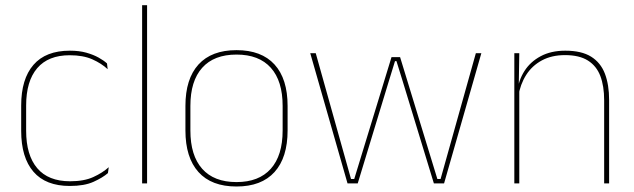

<svg xmlns="http://www.w3.org/2000/svg" viewBox="-20 -684 2365 716"><path d="M240.5 9.5Q150.5 9.5 104.8 -43.5Q59 -96.5 59 -196V-290.5Q59 -389.5 104.8 -442.2Q150.5 -495 240.5 -495Q275.5 -495 302 -487.5Q328.5 -480 347.8 -469.2Q367 -458.5 379 -447.5L381.5 -426Q358.5 -447.5 324.2 -462.8Q290 -478 240 -478Q160 -478 118.8 -429.8Q77.5 -381.5 77.5 -290.5V-196.5Q77.5 -105.5 118.8 -56.8Q160 -8 241.5 -8Q293.5 -8 328 -23.8Q362.5 -39.5 385.5 -60.5L382.5 -38.5Q363 -21.5 328.8 -6Q294.5 9.5 240.5 9.5Z M510 0V-664.5H528.5V0Z M862 11.5Q768.5 11.5 720 -42.5Q671.5 -96.5 671.5 -197.5V-289Q671.5 -390 720.2 -443.5Q769 -497 862 -497Q955 -497 1003.8 -443.5Q1052.5 -390 1052.5 -289V-197.5Q1052.5 -96.5 1003.8 -42.5Q955 11.5 862 11.5ZM862 -5Q945.5 -5 989.8 -54.5Q1034 -104 1034 -197.5V-289Q1034 -382 990 -431.2Q946 -480.5 862 -480.5Q778 -480.5 734 -431.2Q690 -382 690 -289V-197.5Q690 -104 734 -54.5Q778 -5 862 -5Z M1276 0 1137 -485.5H1157.5L1289 -16.5H1301L1440 -471H1472L1611 -16.5H1623L1754.5 -485.5H1775L1636 0H1598L1482.5 -378.5L1458.5 -456H1453L1429 -378L1314 0Z M2233 0V-310Q2233 -363 2218.8 -400.5Q2204.5 -438 2172.5 -458.2Q2140.5 -478.5 2087 -478.5Q2037.5 -478.5 2000.8 -458.8Q1964 -439 1942 -404.2Q1920 -369.5 1913 -325L1904 -344H1909.5Q1914 -385 1935.8 -419.2Q1957.5 -453.5 1996 -474.2Q2034.5 -495 2088 -495Q2148.5 -495 2184.2 -472.8Q2220 -450.5 2235.8 -409.2Q2251.5 -368 2251.5 -311V0ZM1898 0V-485.5H1916.5L1914.5 -358.5H1916.5V0Z"/></svg>

Font: Anek Bangla Medium Thin
Style: Regular
Weight: 250
Version: Version 1.003